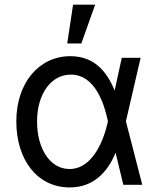

<svg xmlns="http://www.w3.org/2000/svg" viewBox="-20 -794 682 825"><path d="M277 11.4C377.1 12.4 440 -49.4 476.2 -136.7H476.9L509.9 0H591.3L521 -272.7L584.2 -545.5H503.2L474.4 -413L472.3 -405.2C437.5 -491.8 380.7 -552.6 282.3 -552.6C146.7 -552.6 50.1 -436.8 50.1 -272.7C50.1 -107.2 139.9 9.9 277 11.4ZM139.2 -271.7C139.2 -389.9 198.9 -473.4 284.4 -473.4C390.3 -473.4 429 -343.4 443.5 -274.1V-271.3C428.3 -200.3 381.7 -67.8 278.8 -67.8C195 -67.8 139.2 -155.2 139.2 -271.7ZM268.8 -607.2H329.5L388.8 -773.8H294Z"/></svg>

Font: Margiela Sans Text
Style: Regular
Weight: 400
Designer: Stefan Endress, Andreas Faust
Version: Version 1.100;FEAKit 1.0